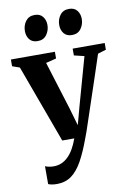

<svg xmlns="http://www.w3.org/2000/svg" viewBox="-114 -837 787 1154"><g transform="rotate(-10 280.0 -260.0)"><path d="M137.5 252Q120.5 252 106.8 249.5Q93 247 85 243V134Q92.5 138 107 141Q121.5 144 136.5 144Q162.5 144 184.5 134.8Q206.5 125.5 225.2 107.2Q244 89 259.5 62Q275 35 287.5 0H214L39.5 -476L-5.5 -492V-533H263V-492L199.5 -476L290 -185L322 -74.5L351 -182L433.5 -476.5L371.5 -491.5V-533H567V-492L516.5 -476.5Q495.5 -412 473.2 -345.5Q451 -279 430.5 -218Q410 -157 393.5 -107.2Q377 -57.5 366 -25.5Q355 6.5 351.5 13.5Q323 91.5 293.5 144.5Q264 197.5 227 224.8Q190 252 137.5 252ZM172.5 -614Q140 -614 123.5 -635Q107 -656 107 -686Q107 -721 126.2 -746.5Q145.5 -772 180.5 -772H181.5Q213.5 -772 230.2 -751Q247 -730 247 -700Q247 -666.5 228 -640.2Q209 -614 173.5 -614ZM382 -614Q350 -614 333.2 -635Q316.5 -656 316.5 -686Q316.5 -721 335.8 -746.5Q355 -772 390 -772H391Q423.5 -772 440 -751Q456.5 -730 456.5 -700Q456.5 -666.5 437.5 -640.2Q418.5 -614 383 -614Z"/></g></svg>

Font: Merriweather 72pt
Style: Bold
Weight: 700
Version: Version 2.100